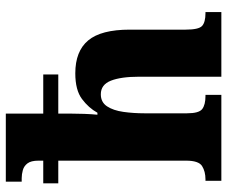

<svg xmlns="http://www.w3.org/2000/svg" viewBox="-82 -718 800 677"><g transform="rotate(-90 318.5 -380.0)"><path d="M19 0V-56H24Q52 -56 71 -68Q90 -80 90 -124V-575H10V-628H90V-645Q90 -671 80.5 -683.5Q71 -696 56.5 -700Q42 -704 28 -704H16V-760H256V-628H394V-575H256V-535Q256 -510 255 -483.5Q254 -457 252 -437H259Q276 -468 307.5 -491.5Q339 -515 398 -515Q476 -515 514 -469.5Q552 -424 552 -323V-126Q552 -80 565 -68Q578 -56 610 -56H614V0H386V-290Q386 -354 372 -389.5Q358 -425 324 -425Q296 -425 281.5 -403Q267 -381 262 -345.5Q257 -310 257 -272V-121Q257 -79 272 -67.5Q287 -56 318 -56H322V0Z"/></g></svg>

Font: Noto Serif Ethiopic SemiCondensed ExtraBold
Style: Regular
Weight: 800
Width: 4
Designer: Monotype Design Team
Foundry: Monotype Imaging Inc.
Version: Version 2.102; ttfautohint (v1.8.4.7-5d5b)